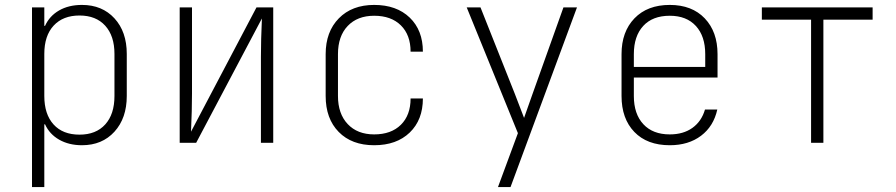

<svg xmlns="http://www.w3.org/2000/svg" viewBox="-20 -580 3640 780"><path d="M495 -361V-190Q495 -100 445 -45Q395 10 313 10Q260 10 220.5 -12.5Q181 -35 163 -75H160V180H110V-550H160V-475H163Q181 -515 220 -537.5Q259 -560 313 -560Q395 -560 445 -505.5Q495 -451 495 -361ZM445 -361Q445 -434 407.5 -475.5Q370 -517 303 -517Q236 -517 198 -476Q160 -435 160 -361V-190Q160 -116 197.5 -74.5Q235 -33 303 -33Q370 -33 407.5 -74.5Q445 -116 445 -190Z M710 0V-550H760V-200Q760 -134 756 -45L1022 -550H1090V0H1040V-350Q1040 -417 1044 -505L777 0Z M1303 -190V-360Q1303 -451 1356.5 -505.5Q1410 -560 1500 -560Q1591 -560 1644.5 -508.5Q1698 -457 1698 -370H1648Q1648 -438 1608.5 -477Q1569 -516 1500 -516Q1432 -516 1392.5 -474.5Q1353 -433 1353 -360V-190Q1353 -118 1392.5 -76Q1432 -34 1500 -34Q1569 -34 1608.5 -73Q1648 -112 1648 -180H1698Q1698 -93 1644.5 -41.5Q1591 10 1500 10Q1409 10 1356 -44Q1303 -98 1303 -190Z M2003 180 2084 -39 1876 -550H1932L2071 -200L2109 -101L2144 -200L2269 -550H2324L2054 180Z M2895 -265H2555V-190Q2555 -117 2593.5 -75.5Q2632 -34 2701 -34Q2756 -34 2793 -60.5Q2830 -87 2844 -135H2894Q2879 -67 2828 -28.5Q2777 10 2701 10Q2609 10 2557 -44Q2505 -98 2505 -190V-360Q2505 -451 2557.5 -505.5Q2610 -560 2701 -560Q2791 -560 2843 -505.5Q2895 -451 2895 -360ZM2555 -308H2845V-360Q2845 -433 2807 -474.5Q2769 -516 2701 -516Q2631 -516 2593 -474.5Q2555 -433 2555 -360Z M3325 0H3275V-500H3075V-550H3525V-500H3325Z"/></svg>

Font: JetBrains Mono Extra Light
Style: Regular
Weight: 200
Monospace: yes
Designer: Philipp Nurullin, Konstantin Bulenkov
Foundry: JetBrains
Version: 2.002